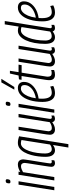

<svg xmlns="http://www.w3.org/2000/svg" viewBox="893 -1724 1041 2867"><g transform="rotate(-90 1413.5 -290.5)"><path d="M146 -726Q172 -726 171 -704Q169 -679 161.5 -667Q154 -655 133 -655Q108 -655 109 -677Q110 -702 117.5 -714Q125 -726 146 -726ZM6 0 90 -534H140L55 0Z M237 -534H284L279 -508Q305 -524 333.5 -534Q362 -544 389 -544Q430 -544 448.5 -521.5Q467 -499 467 -462Q467 -454 462.5 -424Q458 -394 451.5 -351Q445 -308 437 -261Q429 -214 422.5 -171.5Q416 -129 411.5 -99Q407 -69 407 -62Q407 -38 431 -38Q436 -38 441.5 -39Q447 -40 455 -43L454 -1Q443 5 431.5 7.5Q420 10 409 10Q386 10 371 -4Q356 -18 356 -42Q356 -52 360 -83Q364 -114 371 -157Q378 -200 385 -246.5Q392 -293 399 -335Q406 -377 410 -406Q414 -435 414 -443Q414 -465 403 -481Q392 -497 362 -497Q343 -497 320 -488Q297 -479 276 -467L203 0H153Z M812 -526 695 210H644L682 -20Q664 -7 644.5 1.5Q625 10 601 10Q558 10 531.5 -24.5Q505 -59 505 -133Q505 -182 511.5 -237.5Q518 -293 533 -347.5Q548 -402 572.5 -446.5Q597 -491 632 -517.5Q667 -544 713 -544Q741 -544 766 -538.5Q791 -533 812 -526ZM756 -490Q745 -494 732.5 -496.5Q720 -499 708 -499Q669 -499 640 -464.5Q611 -430 592 -375Q573 -320 564 -256Q555 -192 555 -134Q555 -95 571 -66.5Q587 -38 619 -38Q636 -38 654 -44.5Q672 -51 689 -65Z M914 10Q876 10 855.5 -10.5Q835 -31 835 -65Q835 -81 839.5 -112.5Q844 -144 852.5 -198Q861 -252 874.5 -334Q888 -416 906 -534H955Q938 -420 926 -344Q914 -268 906.5 -221Q899 -174 895.5 -148.5Q892 -123 890 -110Q888 -97 887 -87Q887 -66 899.5 -51.5Q912 -37 935 -37Q976 -37 1023 -69L1096 -534H1146Q1124 -401 1110.5 -315Q1097 -229 1089 -179Q1081 -129 1077.5 -105Q1074 -81 1073 -73Q1072 -65 1072 -62Q1072 -37 1094 -37Q1105 -37 1122 -44V-3Q1111 3 1097 6.5Q1083 10 1074 10Q1054 10 1040.5 -0.5Q1027 -11 1023 -31Q994 -11 968 -0.5Q942 10 914 10Z M1303 -726Q1329 -726 1328 -704Q1326 -679 1318.5 -667Q1311 -655 1290 -655Q1265 -655 1266 -677Q1267 -702 1274.5 -714Q1282 -726 1303 -726ZM1163 0 1247 -534H1297L1212 0Z M1564 -16Q1541 -3 1511 3.5Q1481 10 1454 10Q1390 10 1357.5 -38.5Q1325 -87 1325 -176Q1325 -282 1350.5 -365.5Q1376 -449 1423 -496.5Q1470 -544 1533 -544Q1578 -544 1601 -519.5Q1624 -495 1624 -455Q1624 -388 1579.5 -336Q1535 -284 1463 -256Q1441 -248 1418.5 -242.5Q1396 -237 1375 -234Q1373 -209 1373 -183Q1373 -112 1395.5 -75Q1418 -38 1460 -38Q1505 -38 1554 -61ZM1525 -499Q1491 -499 1461.5 -471Q1432 -443 1410.5 -393Q1389 -343 1380 -276Q1417 -281 1455 -297Q1510 -319 1543.5 -358.5Q1577 -398 1577 -445Q1577 -499 1525 -499ZM1508 -597 1617 -791H1670L1548 -597Z M1802 -47V-3Q1784 4 1766.5 7Q1749 10 1732 10Q1650 10 1650 -73Q1650 -100 1655 -130L1712 -489H1655L1662 -528L1720 -534L1749 -663H1790L1770 -534H1882L1874 -488H1762L1706 -134Q1704 -123 1703 -114Q1702 -105 1702 -96Q1702 -68 1714.5 -53.5Q1727 -39 1756 -39Q1766 -39 1777.5 -41Q1789 -43 1802 -47Z M1933 10Q1895 10 1874.5 -10.5Q1854 -31 1854 -65Q1854 -81 1858.5 -112.5Q1863 -144 1871.5 -198Q1880 -252 1893.5 -334Q1907 -416 1925 -534H1974Q1957 -420 1945 -344Q1933 -268 1925.5 -221Q1918 -174 1914.5 -148.5Q1911 -123 1909 -110Q1907 -97 1906 -87Q1906 -66 1918.5 -51.5Q1931 -37 1954 -37Q1995 -37 2042 -69L2115 -534H2165Q2143 -401 2129.5 -315Q2116 -229 2108 -179Q2100 -129 2096.5 -105Q2093 -81 2092 -73Q2091 -65 2091 -62Q2091 -37 2113 -37Q2124 -37 2141 -44V-3Q2130 3 2116 6.5Q2102 10 2093 10Q2073 10 2059.5 -0.5Q2046 -11 2042 -31Q2013 -11 1987 -0.5Q1961 10 1933 10Z M2427 10Q2389 10 2377 -25Q2362 -11 2338.5 -0.5Q2315 10 2291 10Q2243 10 2217.5 -26.5Q2192 -63 2192 -137Q2192 -223 2206 -297Q2220 -371 2246 -426.5Q2272 -482 2308.5 -513Q2345 -544 2389 -544Q2406 -544 2420.5 -541Q2435 -538 2450 -533L2483 -740H2533Q2496 -506 2472.5 -358Q2449 -210 2437.5 -138.5Q2426 -67 2426 -62Q2426 -37 2448 -37Q2455 -37 2462 -39Q2469 -41 2476 -44V-2Q2453 10 2427 10ZM2306 -39Q2346 -39 2376 -63L2443 -490Q2431 -494 2420 -496.5Q2409 -499 2395 -499Q2361 -499 2332.5 -469Q2304 -439 2284 -388Q2264 -337 2253 -271.5Q2242 -206 2242 -135Q2242 -91 2259 -65Q2276 -39 2306 -39Z M2767 -16Q2744 -3 2714 3.5Q2684 10 2657 10Q2593 10 2560.5 -38.5Q2528 -87 2528 -176Q2528 -282 2553.5 -365.5Q2579 -449 2626 -496.5Q2673 -544 2736 -544Q2781 -544 2804 -519.5Q2827 -495 2827 -455Q2827 -388 2782.5 -336Q2738 -284 2666 -256Q2644 -248 2621.5 -242.5Q2599 -237 2578 -234Q2576 -209 2576 -183Q2576 -112 2598.5 -75Q2621 -38 2663 -38Q2708 -38 2757 -61ZM2728 -499Q2694 -499 2664.5 -471Q2635 -443 2613.5 -393Q2592 -343 2583 -276Q2620 -281 2658 -297Q2713 -319 2746.5 -358.5Q2780 -398 2780 -445Q2780 -499 2728 -499Z"/></g></svg>

Font: Georama Condensed Light
Style: Italic
Weight: 300
Width: 3
Italic angle: -9°
Designer: Jean-Baptiste Levee
Foundry: Production Type
Version: Version 1.000